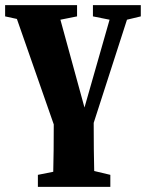

<svg xmlns="http://www.w3.org/2000/svg" viewBox="-27 -503 577 750"><path d="M336 -439V-483H523V-439L469 -426L339 -23Q339 35 339.5 79.5Q340 124 341 165L404 180V227H121V180L181 168Q182 127 182.5 83.5Q183 40 183 -17L39 -429L-7 -439V-483H274V-439L209 -426L303 -83L401 -426Z"/></svg>

Font: Source Serif 4
Style: Bold
Weight: 700
Designer: Frank Grießhammer
Foundry: Adobe
Version: Version 4.005;hotconv 1.1.0;makeotfexe 2.6.0